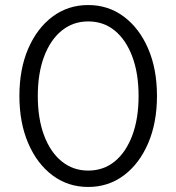

<svg xmlns="http://www.w3.org/2000/svg" viewBox="-20 -731 700 762"><path d="M330 11Q250 11 188.5 -35Q127 -81 92 -162.5Q57 -244 57 -350Q57 -457 92 -538Q127 -619 188.5 -665Q250 -711 330 -711Q410 -711 471.5 -665Q533 -619 568 -538Q603 -457 603 -350Q603 -244 568 -162.5Q533 -81 471.5 -35Q410 11 330 11ZM330 -54Q391 -54 435.5 -90.5Q480 -127 505 -193.5Q530 -260 530 -350Q530 -440 505 -506.5Q480 -573 435.5 -609.5Q391 -646 330 -646Q270 -646 225 -609.5Q180 -573 155 -506.5Q130 -440 130 -350Q130 -260 155 -193.5Q180 -127 225 -90.5Q270 -54 330 -54Z"/></svg>

Font: Red Hat Text VF
Style: Regular
Weight: 400
Designer: Pentagram, MCKL
Foundry: Pentagram, MCKL
Version: Version 1.023